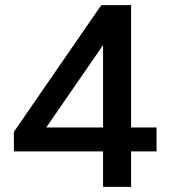

<svg xmlns="http://www.w3.org/2000/svg" viewBox="-20 -727 660 747"><path d="M413 -598 133 -192 114 -231H589V-138H34V-214L374 -707H490V0H381V-607Z"/></svg>

Font: Asta Sans SemiBold
Style: Regular
Weight: 600
Designer: 42dot
Version: Version 1.000